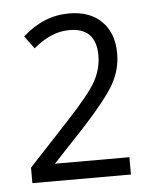

<svg xmlns="http://www.w3.org/2000/svg" viewBox="-40 -759 396 507"><g transform="rotate(-5 158.0 -505.0)"><path d="M287.1 -286.1H25.9V-327.1L132.8 -441.9Q194.3 -507.8 211.7 -540Q229 -572.3 229 -606.9Q229 -680.2 158.2 -680.2Q109.9 -680.2 63 -640.1L38.1 -673.8Q93.8 -724.1 161.1 -724.1Q216.3 -724.1 247.6 -692.9Q278.8 -661.6 278.8 -607.9Q278.8 -565.4 257.8 -527.8Q236.8 -490.2 175.8 -423.8L89.8 -332H287.1Z"/></g></svg>

Font: Droid Sans TV
Style: Regular
Weight: 300
Version: Version 1.00